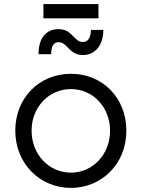

<svg xmlns="http://www.w3.org/2000/svg" viewBox="-20 -910 695 942"><path d="M328 12C477 12 600 -104 600 -269C600 -430 483 -548 328 -548C172 -548 55 -429 55 -269C55 -107 176 12 328 12ZM135 -269C135 -385 220 -473 328 -473C435 -473 520 -385 520 -269C520 -152 435 -63 328 -63C220 -63 135 -152 135 -269ZM169 -644H231C231 -688 246 -703 267 -703C312 -703 318 -640 387 -640C448 -640 487 -690 487 -763H426C426 -725 411 -704 387 -704C341 -704 337 -767 267 -767C207 -767 169 -724 169 -644ZM193 -820H463V-890H193Z"/></svg>

Font: Mluvka
Style: Regular
Weight: 400
Designer: Modified by Jiří Krblich, Original typeface by Gumpita Rahayu
Foundry: Gumpita Rahayu & Jiří Krblich
Version: Version 2.000;Glyphs 3.1.1 (3134)